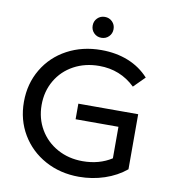

<svg xmlns="http://www.w3.org/2000/svg" viewBox="-96 -976 963 1068"><g transform="rotate(10 386.0 -442.5)"><path d="M348 -392H686V-81Q634 -38 565 -15Q496 8 421 8Q315 8 230 -38.5Q145 -85 96.5 -166.5Q48 -248 48 -350Q48 -452 96.5 -534Q145 -616 230.5 -662Q316 -708 423 -708Q507 -708 575.5 -680.5Q644 -653 692 -600L630 -538Q546 -619 427 -619Q347 -619 283.5 -584.5Q220 -550 184 -488.5Q148 -427 148 -350Q148 -274 184 -212.5Q220 -151 283.5 -116Q347 -81 426 -81Q520 -81 590 -126V-304H348ZM351 -834Q351 -859 368 -876Q385 -893 410 -893Q435 -893 452 -876Q469 -859 469 -834Q469 -809 452 -792Q435 -775 410 -775Q385 -775 368 -792Q351 -809 351 -834Z"/></g></svg>

Font: APTA Sans Medium
Style: Bold
Weight: 500
Version: Version 7.200